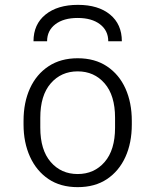

<svg xmlns="http://www.w3.org/2000/svg" viewBox="-20 -761 640 791"><path d="M300 10Q229 10 179.5 -23.5Q130 -57 103.5 -115.5Q77 -174 77 -248V-263Q77 -339 103.5 -397Q130 -455 180 -488Q230 -521 300 -521Q371 -521 421 -487.5Q471 -454 497 -396Q523 -338 523 -263V-248Q523 -172 496.5 -114Q470 -56 420.5 -23Q371 10 300 10ZM300 -44Q368 -44 411 -93.5Q454 -143 454 -235V-276Q454 -368 411 -417.5Q368 -467 300 -467Q232 -467 189 -417.5Q146 -368 146 -276V-235Q146 -143 189 -93.5Q232 -44 300 -44ZM118 -591Q118 -661 167.5 -701Q217 -741 301 -741Q385 -741 433.5 -701Q482 -661 482 -591H426Q426 -635 392 -661Q358 -687 300 -687Q242 -687 208 -661Q174 -635 174 -591Z"/></svg>

Font: Chivo Mono Medium ExtraLight
Style: Regular
Weight: 250
Monospace: yes
Version: Version 1.008